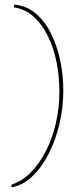

<svg xmlns="http://www.w3.org/2000/svg" viewBox="-20 -687 364 831"><path d="M41 -667Q93 -663 132.5 -630.5Q172 -598 199 -545.5Q226 -493 240 -428Q254 -363 254 -294Q254 -222 237.5 -151.5Q221 -81 191 -22Q161 37 120 76Q79 115 30 124V112Q74 98 111.5 61Q149 24 177.5 -31Q206 -86 221.5 -152.5Q237 -219 237 -291Q237 -357 224.5 -419Q212 -481 187 -531.5Q162 -582 125.5 -615Q89 -648 41 -655Z"/></svg>

Font: Alumni Sans Pinstripe
Style: Regular
Weight: 400
Designer: Robert E. Leuschke
Foundry: Robert E. Leuschke
Version: Version 1.010; ttfautohint (v1.8.4.7-5d5b)